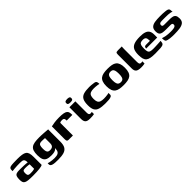

<svg xmlns="http://www.w3.org/2000/svg" viewBox="341 -1913 3413 3413"><g transform="rotate(-45 2047.5 -206.0)"><path d="M253 5Q183 5 140 0.5Q97 -4 73.5 -17Q50 -30 42 -54Q34 -78 34 -116Q34 -167 44 -193.5Q54 -220 79 -230Q104 -240 146 -240Q171 -240 203.5 -239.5Q236 -239 267.5 -238Q299 -237 322.5 -234.5Q346 -232 355 -230Q355 -261 349.5 -279Q344 -297 332 -306.5Q320 -316 300 -319Q280 -322 251 -322Q216 -322 181.5 -321Q147 -320 114.5 -317Q82 -314 55 -310V-338Q55 -365 67 -378Q79 -391 100 -395Q123 -400 168.5 -402Q214 -404 267 -404Q334 -404 379.5 -397Q425 -390 451 -372Q477 -354 488 -318.5Q499 -283 499 -224V-25Q483 -10 419.5 -2.5Q356 5 253 5ZM252 -57Q280 -57 299.5 -58.5Q319 -60 333 -63Q347 -66 355 -70V-182Q344 -185 324.5 -187Q305 -189 285 -190Q265 -191 254 -191Q230 -191 215 -187Q200 -183 193.5 -169Q187 -155 187 -126Q187 -101 192 -85.5Q197 -70 211 -63.5Q225 -57 252 -57Z M775 120Q733 120 699.5 118Q666 116 643 109.5Q620 103 607.5 91.5Q595 80 595 61Q595 55 595 45Q595 35 595 31Q605 36 631.5 41.5Q658 47 690 50.5Q722 54 747 54Q805 54 834 38.5Q863 23 872 -11.5Q881 -46 876 -100L893 -98Q882 -68 864.5 -51Q847 -34 817 -26.5Q787 -19 741 -19Q678 -19 639.5 -34.5Q601 -50 583.5 -89Q566 -128 566 -200Q566 -262 578.5 -301.5Q591 -341 620 -363Q649 -385 697.5 -393Q746 -401 819 -401Q841 -401 873 -399.5Q905 -398 937.5 -395.5Q970 -393 995 -391Q1020 -389 1028 -388Q1027 -385 1026.5 -374Q1026 -363 1026 -348.5Q1026 -334 1026 -319V-80Q1026 1 999.5 44Q973 87 918 103.5Q863 120 775 120ZM792 -102Q814 -102 833.5 -108.5Q853 -115 865 -133Q877 -151 878 -184V-318Q870 -319 847 -320.5Q824 -322 798 -322Q767 -322 749.5 -313.5Q732 -305 724.5 -281Q717 -257 717 -211Q717 -167 725 -143Q733 -119 749.5 -110.5Q766 -102 792 -102Z M1261 0H1153Q1131 0 1121 -11Q1111 -22 1111 -55V-379Q1139 -386 1192.5 -394Q1246 -402 1313 -402Q1383 -402 1423.5 -394Q1464 -386 1483 -369.5Q1502 -353 1507.5 -327.5Q1513 -302 1513 -266H1370V-280Q1370 -304 1361.5 -315Q1353 -326 1341 -329Q1329 -332 1316 -332Q1296 -332 1281.5 -328Q1267 -324 1261 -316Z M1690 4Q1623 4 1597 -22Q1571 -48 1571 -107L1572 -399H1721V-113Q1721 -82 1730.5 -68.5Q1740 -55 1762 -55Q1775 -55 1784 -57Q1793 -59 1795 -60V-5Q1791 -4 1780 -2Q1769 0 1748 2Q1727 4 1690 4ZM1648 -447Q1613 -447 1598 -456Q1583 -465 1583 -489Q1583 -513 1598.5 -522.5Q1614 -532 1650 -532Q1684 -531 1698.5 -522Q1713 -513 1712 -489Q1712 -465 1698.5 -456Q1685 -447 1648 -447Z M2076 6Q1986 6 1931.5 -9.5Q1877 -25 1852.5 -67.5Q1828 -110 1828 -191Q1828 -279 1852.5 -325Q1877 -371 1931.5 -388Q1986 -405 2076 -405Q2102 -405 2126.5 -402.5Q2151 -400 2186 -395Q2206 -393 2218.5 -386Q2231 -379 2237 -363Q2243 -347 2243 -315Q2232 -319 2209.5 -322.5Q2187 -326 2161 -328Q2135 -330 2115 -330Q2064 -330 2034.5 -318Q2005 -306 1992.5 -278Q1980 -250 1980 -201Q1980 -153 1992.5 -125Q2005 -97 2034.5 -85Q2064 -73 2115 -73Q2138 -73 2163.5 -75Q2189 -77 2210.5 -80.5Q2232 -84 2243 -88V-48Q2243 -23 2220.5 -11.5Q2198 0 2160 3Q2122 6 2076 6Z M2535 6Q2478 6 2434 -2Q2390 -10 2360.5 -32Q2331 -54 2316 -94.5Q2301 -135 2301 -199Q2301 -263 2316 -303.5Q2331 -344 2360.5 -366Q2390 -388 2434 -396Q2478 -404 2535 -404Q2593 -404 2636 -396Q2679 -388 2708 -366Q2737 -344 2752 -303.5Q2767 -263 2767 -199Q2767 -135 2752 -94Q2737 -53 2707.5 -31.5Q2678 -10 2635 -2Q2592 6 2535 6ZM2535 -67Q2563 -67 2580.5 -77.5Q2598 -88 2607 -116.5Q2616 -145 2616 -199Q2616 -253 2607 -281.5Q2598 -310 2580.5 -320.5Q2563 -331 2535 -331Q2509 -331 2490 -320.5Q2471 -310 2461.5 -281.5Q2452 -253 2452 -199Q2452 -145 2461.5 -116.5Q2471 -88 2490 -77.5Q2509 -67 2535 -67Z M2975 4Q2905 4 2874 -19.5Q2843 -43 2843 -103V-451Q2843 -473 2847 -485Q2851 -497 2863 -501Q2875 -505 2898 -505H2995Q2994 -502 2992.5 -483Q2991 -464 2991 -441V-120Q2991 -84 3000 -69.5Q3009 -55 3034 -55Q3043 -55 3053.5 -57Q3064 -59 3066 -60V-5Q3059 -4 3040 0Q3021 4 2975 4Z M3330 6Q3260 6 3215 -2.5Q3170 -11 3144 -32Q3118 -53 3107 -91Q3096 -129 3096 -190Q3096 -268 3118 -314Q3140 -360 3194.5 -381Q3249 -402 3346 -402Q3422 -402 3467 -386Q3512 -370 3532 -336Q3552 -302 3552 -249V-172H3274Q3274 -193 3283.5 -207.5Q3293 -222 3319 -222H3419L3418 -243Q3418 -284 3401.5 -304.5Q3385 -325 3340 -325Q3303 -325 3282.5 -313.5Q3262 -302 3254.5 -273.5Q3247 -245 3247 -192Q3247 -144 3256.5 -120Q3266 -96 3291 -87.5Q3316 -79 3362 -79Q3379 -79 3408 -80Q3437 -81 3467.5 -82.5Q3498 -84 3521.5 -85.5Q3545 -87 3551 -89V-71Q3551 -57 3546.5 -41.5Q3542 -26 3529 -16Q3511 -2 3462.5 2Q3414 6 3330 6Z M3808 4Q3784 4 3757 3Q3730 2 3703.5 -1Q3677 -4 3655 -10Q3637 -14 3625.5 -20.5Q3614 -27 3608.5 -45.5Q3603 -64 3603 -104Q3634 -93 3667 -86.5Q3700 -80 3731.5 -77.5Q3763 -75 3790 -75Q3809 -75 3831.5 -75.5Q3854 -76 3875 -80.5Q3896 -85 3910 -95.5Q3924 -106 3924 -125Q3924 -148 3912 -155Q3900 -162 3880 -162H3766Q3720 -162 3684.5 -167Q3649 -172 3628.5 -194.5Q3608 -217 3608 -271Q3608 -330 3637.5 -358.5Q3667 -387 3722 -396Q3777 -405 3854 -405Q3882 -405 3919.5 -404Q3957 -403 3985 -399Q4016 -396 4033.5 -389.5Q4051 -383 4059 -369.5Q4067 -356 4067 -328V-300Q4061 -310 4036.5 -315.5Q4012 -321 3977.5 -323Q3943 -325 3905.5 -325Q3868 -325 3836 -325Q3814 -325 3795.5 -322.5Q3777 -320 3766 -310.5Q3755 -301 3755 -280Q3755 -264 3762 -256.5Q3769 -249 3781 -247Q3793 -245 3808 -245H3935Q3977 -245 4009 -237.5Q4041 -230 4058 -205.5Q4075 -181 4075 -129Q4075 -69 4041 -41Q4007 -13 3947 -4.5Q3887 4 3808 4Z"/></g></svg>

Font: r_Genos
Style: Bold
Weight: 700
Designer: Robert E. Leuschke
Foundry: Robert E. Leuschke
Version: Version 2.000;June 29, 2024;FontCreator 14.0.0.2814 32-bit